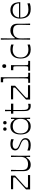

<svg xmlns="http://www.w3.org/2000/svg" viewBox="2006 -2786 795 4848"><g transform="rotate(-90 2404.0 -362.5)"><path d="M46 0V-104Q68 -124 98 -151.5Q128 -179 162 -209.5Q196 -240 227.5 -269Q259 -298 283.5 -321Q308 -344 321 -355Q339 -372 344.5 -381Q350 -390 350 -406Q350 -417 345 -422Q340 -427 316.5 -428Q293 -429 240 -429Q211 -429 187.5 -429Q164 -429 132.5 -429Q101 -429 51 -429V-483H393V-379Q372 -360 341.5 -332Q311 -304 276.5 -273.5Q242 -243 210 -214Q178 -185 153 -162Q128 -139 117 -128Q97 -110 92.5 -102Q88 -94 88 -80Q88 -67 93.5 -61Q99 -55 123 -54.5Q147 -54 203 -54Q231 -54 258.5 -54Q286 -54 321.5 -54Q357 -54 407 -54V0Z M665 15Q615 15 579.5 -5.5Q544 -26 525.5 -64Q507 -102 507 -150Q507 -195 507 -227Q507 -259 507 -285Q507 -311 506.5 -338Q506 -365 505 -399Q504 -433 503 -483H539Q538 -434 537 -401Q536 -368 535.5 -343.5Q535 -319 535 -298Q535 -277 535 -253.5Q535 -230 535 -196Q535 -153 546.5 -124Q558 -95 578.5 -80Q599 -65 624.5 -58.5Q650 -52 679 -52Q728 -52 764 -65.5Q800 -79 823 -104Q846 -129 856.5 -165Q867 -201 867 -244Q867 -268 867 -285.5Q867 -303 866.5 -325.5Q866 -348 865 -385Q864 -422 863 -483H899Q898 -411 897 -363.5Q896 -316 895.5 -285.5Q895 -255 895 -235Q895 -215 895 -199.5Q895 -184 895 -166Q895 -142 895 -124Q895 -106 895.5 -89Q896 -72 896.5 -51Q897 -30 898 0H863Q865 -17 865 -30Q865 -43 865 -53Q865 -80 864 -88.5Q863 -97 857 -97Q852 -97 848 -92.5Q844 -88 832 -71Q822 -56 801.5 -35.5Q781 -15 748 0Q715 15 665 15Z M1026 -7V-69Q1055 -57 1093.5 -48Q1132 -39 1172 -39Q1236 -39 1270 -61Q1304 -83 1304 -125Q1304 -151 1291.5 -170.5Q1279 -190 1252 -207Q1225 -224 1180 -241Q1124 -262 1091.5 -281.5Q1059 -301 1044.5 -324Q1030 -347 1030 -378Q1030 -434 1073 -466Q1116 -498 1195 -498Q1214 -498 1234.5 -495.5Q1255 -493 1275.5 -488.5Q1296 -484 1313 -478V-415Q1285 -426 1252 -434Q1219 -442 1187 -442Q1130 -442 1100 -423Q1070 -404 1070 -367Q1070 -336 1096.5 -314.5Q1123 -293 1192 -265Q1243 -246 1275.5 -225Q1308 -204 1324 -178Q1340 -152 1340 -118Q1340 -60 1296 -22.5Q1252 15 1160 15Q1121 15 1086.5 8.5Q1052 2 1026 -7Z M1636 15Q1540 15 1486 -52Q1432 -119 1432 -241Q1432 -362 1486 -430Q1540 -498 1636 -498Q1682 -498 1713 -485.5Q1744 -473 1763 -455Q1782 -437 1792 -421Q1803 -405 1807.5 -400Q1812 -395 1817 -395Q1822 -395 1823 -402.5Q1824 -410 1824 -431Q1824 -440 1823.5 -454Q1823 -468 1822 -483H1857Q1856 -425 1855 -388.5Q1854 -352 1853.5 -328Q1853 -304 1853 -284.5Q1853 -265 1853 -241Q1853 -216 1853 -197Q1853 -178 1853.5 -154.5Q1854 -131 1855 -94.5Q1856 -58 1857 0H1822Q1823 -15 1823.5 -29.5Q1824 -44 1824 -55Q1824 -74 1823 -81Q1822 -88 1817 -88Q1812 -88 1807.5 -83Q1803 -78 1792 -61Q1782 -46 1763 -28Q1744 -10 1713 2.5Q1682 15 1636 15ZM1639 -43Q1730 -43 1778.5 -93Q1827 -143 1827 -241Q1827 -339 1778.5 -388.5Q1730 -438 1639 -438Q1550 -438 1504 -386Q1458 -334 1458 -241Q1458 -148 1504 -95.5Q1550 -43 1639 -43ZM1569 -594Q1527 -594 1527 -637Q1527 -659 1538 -669.5Q1549 -680 1569 -680Q1589 -680 1600 -669.5Q1611 -659 1611 -637Q1611 -615 1600 -604.5Q1589 -594 1569 -594ZM1729 -594Q1687 -594 1687 -637Q1687 -659 1698 -669.5Q1709 -680 1729 -680Q1749 -680 1760 -669.5Q1771 -659 1771 -637Q1771 -615 1760 -604.5Q1749 -594 1729 -594Z M2153 15Q2113 15 2085.5 1.5Q2058 -12 2041 -41Q2034 -55 2030 -71.5Q2026 -88 2024.5 -115.5Q2023 -143 2023 -191Q2023 -224 2023 -262.5Q2023 -301 2023 -335.5Q2023 -370 2023 -394.5Q2023 -419 2023 -425H1958V-483H2023L2019 -634H2055L2052 -483H2210V-425H2050Q2050 -401 2050 -380Q2050 -359 2050 -340Q2050 -265 2050.5 -217.5Q2051 -170 2052.5 -143Q2054 -116 2058 -101Q2066 -68 2089 -54.5Q2112 -41 2142 -41Q2160 -41 2177 -44.5Q2194 -48 2207 -52V9Q2199 11 2184.5 13Q2170 15 2153 15Z M2315 0V-104Q2337 -124 2367 -151.5Q2397 -179 2431 -209.5Q2465 -240 2496.5 -269Q2528 -298 2552.5 -321Q2577 -344 2590 -355Q2608 -372 2613.5 -381Q2619 -390 2619 -406Q2619 -417 2614 -422Q2609 -427 2585.5 -428Q2562 -429 2509 -429Q2480 -429 2456.5 -429Q2433 -429 2401.5 -429Q2370 -429 2320 -429V-483H2662V-379Q2641 -360 2610.5 -332Q2580 -304 2545.5 -273.5Q2511 -243 2479 -214Q2447 -185 2422 -162Q2397 -139 2386 -128Q2366 -110 2361.5 -102Q2357 -94 2357 -80Q2357 -67 2362.5 -61Q2368 -55 2392 -54.5Q2416 -54 2472 -54Q2500 -54 2527.5 -54Q2555 -54 2590.5 -54Q2626 -54 2676 -54V0Z M2736 0V-49Q2751 -49 2764 -48.5Q2777 -48 2788 -48Q2814 -48 2823.5 -50Q2833 -52 2838 -55Q2841 -57 2843 -63Q2845 -69 2846.5 -85.5Q2848 -102 2848.5 -135.5Q2849 -169 2849.5 -225Q2850 -281 2850 -367Q2850 -452 2849.5 -507.5Q2849 -563 2848.5 -596Q2848 -629 2846.5 -645Q2845 -661 2843 -667.5Q2841 -674 2838 -676Q2833 -680 2824 -681Q2815 -682 2791 -682Q2782 -682 2772 -682Q2762 -682 2750 -682V-740H2878Q2878 -722 2877.5 -702.5Q2877 -683 2877 -656Q2877 -629 2877 -590Q2877 -551 2877 -496Q2877 -441 2877 -364Q2877 -279 2877.5 -223.5Q2878 -168 2879 -135Q2880 -102 2881.5 -85.5Q2883 -69 2885 -63Q2887 -57 2890 -55Q2895 -51 2905 -49.5Q2915 -48 2944 -48Q2954 -48 2965 -48.5Q2976 -49 2990 -49V0Z M3041 0V-49Q3056 -49 3068 -48.5Q3080 -48 3090 -48Q3118 -48 3128 -49.5Q3138 -51 3143 -55Q3147 -58 3149 -65Q3151 -72 3152.5 -90Q3154 -108 3154.5 -143Q3155 -178 3155 -238Q3155 -296 3154.5 -331Q3154 -366 3152.5 -383.5Q3151 -401 3149 -408Q3147 -415 3143 -419Q3138 -423 3129 -424Q3120 -425 3095 -425Q3086 -425 3076.5 -425Q3067 -425 3055 -425V-483H3183Q3183 -466 3182.5 -434Q3182 -402 3181.5 -365.5Q3181 -329 3181 -297Q3181 -265 3181 -246Q3181 -184 3181.5 -147Q3182 -110 3183.5 -91Q3185 -72 3187.5 -65Q3190 -58 3194 -55Q3199 -51 3208.5 -49.5Q3218 -48 3247 -48Q3257 -48 3267.5 -48.5Q3278 -49 3290 -49V0ZM3160 -604Q3112 -604 3112 -653Q3112 -703 3160 -703Q3205 -703 3205 -653Q3205 -604 3160 -604Z M3576 15Q3510 15 3458.5 -12.5Q3407 -40 3378.5 -97.5Q3350 -155 3350 -241Q3350 -329 3379 -385.5Q3408 -442 3460 -470Q3512 -498 3581 -498Q3618 -498 3646.5 -492.5Q3675 -487 3703 -478V-417Q3686 -424 3664.5 -429Q3643 -434 3619 -437.5Q3595 -441 3569 -441Q3519 -441 3475 -421.5Q3431 -402 3403.5 -359Q3376 -316 3376 -241Q3376 -168 3403.5 -124.5Q3431 -81 3475 -62Q3519 -43 3569 -43Q3598 -43 3621 -46Q3644 -49 3664.5 -54.5Q3685 -60 3703 -65V-5Q3675 4 3642.5 9.5Q3610 15 3576 15Z M3826 0Q3827 -83 3827.5 -136.5Q3828 -190 3828.5 -222.5Q3829 -255 3829 -276Q3829 -297 3829 -313.5Q3829 -330 3829 -353Q3829 -384 3829 -407Q3829 -430 3829 -454Q3829 -478 3828.5 -512.5Q3828 -547 3827.5 -601Q3827 -655 3826 -740H3862Q3861 -731 3860.5 -704.5Q3860 -678 3859.5 -642Q3859 -606 3858.5 -566Q3858 -526 3858 -490.5Q3858 -455 3858 -430Q3858 -402 3859.5 -393.5Q3861 -385 3867 -385Q3872 -385 3876.5 -390Q3881 -395 3892 -412Q3902 -427 3923 -447Q3944 -467 3978 -482.5Q4012 -498 4061 -498Q4116 -498 4153 -477Q4190 -456 4209 -419Q4228 -382 4228 -332Q4228 -288 4228 -256Q4228 -224 4228 -198Q4228 -172 4228.5 -145Q4229 -118 4230 -84Q4231 -50 4232 0H4196Q4198 -53 4198.5 -87.5Q4199 -122 4199.5 -145.5Q4200 -169 4200.5 -188.5Q4201 -208 4201 -231Q4201 -254 4201 -287Q4201 -332 4189 -360Q4177 -388 4156 -403.5Q4135 -419 4107.5 -425Q4080 -431 4048 -431Q3999 -431 3963.5 -417.5Q3928 -404 3904 -379Q3880 -354 3869 -318.5Q3858 -283 3858 -239Q3858 -215 3858 -199Q3858 -183 3858.5 -162Q3859 -141 3860 -103.5Q3861 -66 3862 0Z M4599 15Q4529 15 4482.5 -6Q4436 -27 4408.5 -64.5Q4381 -102 4369.5 -150Q4358 -198 4358 -252Q4358 -337 4387.5 -391.5Q4417 -446 4464.5 -472Q4512 -498 4565 -498Q4646 -498 4691 -466Q4736 -434 4754.5 -378Q4773 -322 4773 -249H4384Q4385 -208 4394.5 -170.5Q4404 -133 4427 -104.5Q4450 -76 4489.5 -59.5Q4529 -43 4589 -43Q4630 -43 4666 -49Q4702 -55 4743 -68V-6Q4702 7 4668 11Q4634 15 4599 15ZM4743 -280Q4743 -355 4697 -398.5Q4651 -442 4565 -442Q4517 -442 4477.5 -422.5Q4438 -403 4413.5 -366.5Q4389 -330 4386 -280Z"/></g></svg>

Font: Ojuju ExtraLight
Style: Regular
Weight: 400
Version: Version 1.000